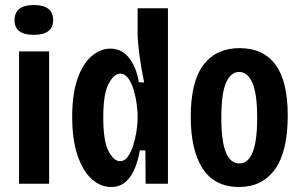

<svg xmlns="http://www.w3.org/2000/svg" viewBox="-20 -733 1203 766"><path d="M56 0V-528H176V0ZM115 -594Q38 -594 38 -652Q38 -713 115 -713Q192 -713 192 -653Q192 -594 115 -594Z M423 13Q381 13 346 -18.5Q311 -50 289.5 -112.5Q268 -175 268 -267Q268 -359 289.5 -419.5Q311 -480 346 -509.5Q381 -539 420 -539Q466 -539 495 -502Q524 -465 534 -405L555 -404Q542 -468 535.5 -519Q529 -570 529 -599V-700H650V0H561L560 -133H538Q532 -98 519 -64Q506 -30 482.5 -8.5Q459 13 423 13ZM459 -90Q477 -90 490 -108Q503 -126 511.5 -153Q520 -180 524.5 -209Q529 -238 529 -261V-274Q529 -290 525.5 -317Q522 -344 514 -372Q506 -400 492.5 -419.5Q479 -439 459 -439Q435 -439 413.5 -399Q392 -359 392 -265Q392 -170 413 -130Q434 -90 459 -90Z M934 13Q836 13 788.5 -60.5Q741 -134 741 -267Q741 -408 792 -474.5Q843 -541 936 -541Q1030 -541 1079 -475Q1128 -409 1128 -272Q1128 -128 1077 -57.5Q1026 13 934 13ZM935 -81Q970 -81 988 -125.5Q1006 -170 1006 -263Q1006 -359 987 -402.5Q968 -446 934 -446Q901 -446 882 -403.5Q863 -361 863 -263Q863 -170 881 -125.5Q899 -81 935 -81Z"/></svg>

Font: Bricolage Grotesque 12pt Condensed SemiBold
Style: Regular
Weight: 600
Width: 3
Designer: Mathieu Triay
Foundry: Atelier Triay
Version: Version 1.001; ttfautohint (v1.8.4.7-5d5b);gftools[0.9.33.de